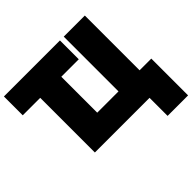

<svg xmlns="http://www.w3.org/2000/svg" viewBox="-231 -949 1391 1391"><g transform="rotate(-45 464.5 -254.0)"><path d="M-10 -530H169V30H729V215H939V-162H819V-723H603V-162H385V-530H564V-723H-10Z"/></g></svg>

Font: Repo ExtraBlack
Style: Regular
Weight: 400
Designer: Stefan Peev
Foundry: Context Ltd
Version: Version 001.502